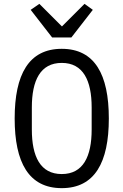

<svg xmlns="http://www.w3.org/2000/svg" viewBox="-20 -963 640 995"><path d="M300 12C471 12 544 -121 544 -349C544 -577 471 -710 300 -710C129 -710 56 -577 56 -349C56 -121 129 12 300 12ZM300 -61C189 -61 145 -152 145 -292V-406C145 -546 189 -637 300 -637C411 -637 455 -546 455 -406V-292C455 -152 411 -61 300 -61ZM350 -769 461 -912 418 -943 301 -826 184 -943 139 -912 250 -769Z"/></svg>

Font: IBM Mono
Style: Regular
Weight: 400
Monospace: yes
Designer: Mike Abbink, Paul van der Laan, Pieter van Rosmalen
Foundry: Bold Monday
Version: Version 2.3